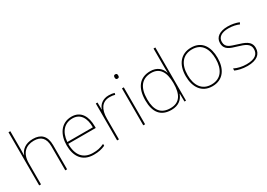

<svg xmlns="http://www.w3.org/2000/svg" viewBox="2 -1614 3307 2377"><g transform="rotate(-30 1655.5 -426.0)"><path d="M116 -547V-811H90V-51H116V-353C116 -497 194 -564 309 -564C406 -564 463 -513 463 -396V-51H489V-397C489 -528 423 -589 309 -589C197 -589 137 -531 116 -468H114C115 -497 116 -517 116 -547Z M860 -589C706 -589 632 -459 632 -310C632 -155 703 -41 869 -41C933 -41 981 -51 1032 -74V-101C970 -73 933 -66 869 -66C732 -66 657 -156 659 -317H1052V-342C1052 -481 995 -589 860 -589ZM860 -564C972 -564 1026 -474 1025 -342H660C672 -487 748 -564 860 -564Z M1391 -587C1306 -587 1251 -539 1232 -478H1230L1228 -579H1204V-51H1230V-348C1230 -479 1280 -562 1391 -562C1421 -562 1441 -559 1466 -552L1472 -576C1448 -583 1423 -587 1391 -587Z M1591 -772C1571 -772 1566 -757 1566 -741C1566 -724 1571 -710 1591 -710C1615 -710 1618 -724 1618 -741C1618 -757 1615 -772 1591 -772ZM1604 -579H1578V-51H1604Z M1978 -41C2083 -41 2139 -97 2163 -164H2165L2167 -51H2189V-811H2163V-594C2163 -552 2163 -510 2165 -465H2163C2141 -535 2082 -589 1986 -589C1836 -589 1754 -488 1754 -305C1754 -134 1826 -41 1978 -41ZM1978 -66C1844 -66 1781 -145 1781 -305C1781 -478 1854 -564 1986 -564C2105 -564 2163 -477 2163 -317V-314C2163 -158 2111 -66 1978 -66Z M2793 -315C2793 -468 2729 -589 2570 -589C2423 -589 2337 -483 2337 -315C2337 -158 2412 -41 2564 -41C2721 -41 2793 -160 2793 -315ZM2364 -315C2364 -471 2438 -564 2570 -564C2711 -564 2766 -453 2766 -315C2766 -170 2704 -66 2564 -66C2429 -66 2364 -168 2364 -315Z M3264 -185C3264 -286 3174 -309 3086 -337C3005 -363 2936 -376 2936 -458C2936 -529 2995 -564 3091 -564C3144 -564 3203 -552 3240 -534L3251 -559C3209 -576 3154 -589 3091 -589C2979 -589 2909 -540 2909 -458C2909 -360 2984 -341 3077 -313C3165 -287 3237 -263 3237 -185C3237 -111 3187 -66 3066 -66C3004 -66 2945 -79 2892 -105V-75C2930 -58 2993 -41 3066 -41C3198 -41 3264 -96 3264 -185Z"/></g></svg>

Font: Noto Sans Tamil UI Thin
Style: Regular
Weight: 100
Designer: Jelle Bosma - Monotype Design Team
Foundry: Monotype Imaging Inc.
Version: Version 2.004